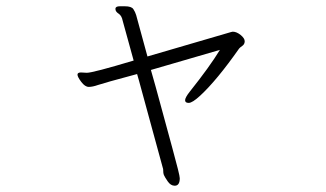

<svg xmlns="http://www.w3.org/2000/svg" viewBox="-20 -529 1040 612"><path d="M717 -427 722 -428Q734 -428 747 -417.5Q760 -407 760 -397.5Q760 -388 752 -382.5Q744 -377 742 -374Q671 -273 618 -224Q593 -201 581.5 -201Q570 -201 570 -209.5Q570 -218 585 -237Q648 -316 681 -370L461 -306Q476 -254 491 -198Q506 -142 529.5 -56.5Q553 29 553 39Q553 63 537 63Q524 63 514.5 49Q505 35 502.5 29Q500 23 500 10L494 -12Q474 -84 457.5 -145.5Q441 -207 423 -272L417 -293Q309 -264 292 -258Q275 -252 263 -252Q251 -252 239 -268Q227 -284 227 -291Q227 -298 238 -298L257 -297Q276 -297 406 -336L371 -463Q368 -479 358 -485.5Q348 -492 348 -500V-502Q349 -509 362 -509H378Q399 -509 405 -500Q411 -491 414 -481L450 -349Z"/></svg>

Font: LXGW WenKai Lite Light
Style: Regular
Weight: 300
Designer: LXGW / Fontworks Inc.
Foundry: LXGW / Fontworks Inc.
Version: Version 1.511; March 25, 2025